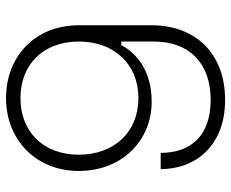

<svg xmlns="http://www.w3.org/2000/svg" viewBox="-85 -669 768 638"><g transform="rotate(90 299.0 -350.0)"><path d="M548 -228C548 -373 446 -470 318 -470C212 -470 155 -417 130 -369H118V-477C118 -595 190 -666 312 -666C430 -666 488 -601 488 -500H542C542 -614 466 -714 312 -714C156 -714 64 -614 64 -470V-228C64 -80 170 14 306 14C442 14 548 -83 548 -228ZM306 -426C418 -426 494 -346 494 -228C494 -110 418 -34 306 -34C194 -34 118 -110 118 -228C118 -346 194 -426 306 -426Z"/></g></svg>

Font: Space Text Light
Style: Regular
Weight: 300
Designer: Florian Karsten (Space Text), Colophon Foundry (Space Mono)
Foundry: Florian Karsten
Version: Version 1.003;PS 001.003;hotconv 1.0.88;makeotf.lib2.5.64775